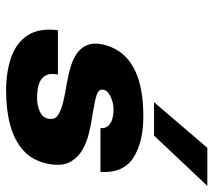

<svg xmlns="http://www.w3.org/2000/svg" viewBox="-56 -650 716 645"><g transform="rotate(90 302.5 -328.0)"><path d="M286 10Q221 10 172 -7.5Q123 -25 98.5 -63.5Q74 -102 82 -164H231Q226 -139 233 -125Q240 -111 253 -104.5Q266 -98 281.5 -96Q297 -94 309 -94Q335 -94 355.5 -103.5Q376 -113 379 -131Q384 -153 367.5 -164Q351 -175 322 -182Q297 -188 266 -193Q235 -198 206 -206.5Q177 -215 157 -230Q140 -243 132 -262.5Q124 -282 129 -311Q138 -356 167.5 -387.5Q197 -419 248 -435Q299 -451 372 -451Q459 -451 511 -417Q563 -383 558 -307H411Q412 -325 402 -334.5Q392 -344 377.5 -347.5Q363 -351 348 -351Q326 -351 305 -341Q284 -331 282 -317Q279 -301 299 -294.5Q319 -288 350 -283Q370 -280 391.5 -276Q413 -272 434.5 -266.5Q456 -261 475 -251Q506 -236 523 -208Q540 -180 531 -132Q521 -80 487 -49Q453 -18 401.5 -4Q350 10 286 10ZM324 -487 477 -666H605L436 -487Z"/></g></svg>

Font: Teachers
Style: Italic
Weight: 400
Italic angle: -11°
Designer: Alfredo Marco Pradil, Chank Diesel
Version: Version 1.001